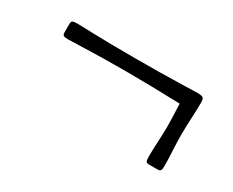

<svg xmlns="http://www.w3.org/2000/svg" viewBox="-52 -490 686 566"><g transform="rotate(30 291.0 -207.0)"><path d="M277.8 -284.2Q196.3 -284.2 143.8 -282.2Q91.3 -280.3 85 -280.3Q73.7 -280.3 69.3 -282.5Q64.9 -284.7 64.9 -292.5V-322.3Q64.9 -330.1 69.3 -332.3Q73.7 -334.5 85 -334.5Q91.3 -334.5 143.8 -332.8Q196.3 -331.1 277.8 -331.1H288.6Q367.7 -331.1 427.7 -332.8Q487.8 -334.5 494.1 -334.5Q509.3 -334.5 513.2 -330.6Q517.1 -326.7 517.1 -314.9Q517.1 -295.9 515.4 -259.8Q513.7 -223.6 513.7 -204.6Q513.7 -181.2 515.4 -150.4Q517.1 -119.6 517.1 -100.1Q517.1 -88.9 514.9 -84.5Q512.7 -80.1 504.9 -80.1H475.1Q467.3 -80.1 465.1 -84.5Q462.9 -88.9 462.9 -100.1Q462.9 -119.1 464.6 -152.6Q466.3 -186 466.3 -205.1Q466.3 -223.6 463.9 -280.8Q353 -284.2 288.6 -284.2Z"/></g></svg>

Font: Cooper*
Style: Italic
Weight: 400
Italic angle: -7°
Designer: Owen Earl
Foundry: indestructible type*
Version: Version 0.001